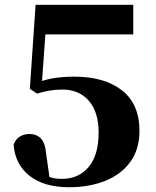

<svg xmlns="http://www.w3.org/2000/svg" viewBox="-20 -767 653 804"><path d="M269 17Q164 17 103.5 -31Q43 -79 37 -161Q45 -184 63 -195Q81 -206 102 -206Q133 -206 151 -187.5Q169 -169 173 -125L187 -26Q192 -24 196 -23Q213 -18 240 -18Q309 -18 351 -67.5Q393 -117 393 -212Q393 -298 352 -345Q311 -392 241 -392Q213 -392 187 -387.5Q161 -383 135 -375L105 -395L129 -747H538V-623H170L156 -428Q178 -435 200 -439Q243 -446 291 -446Q418 -446 491 -388.5Q564 -331 564 -219Q564 -142 526 -89.5Q488 -37 421.5 -10Q355 17 269 17Z"/></svg>

Font: Early Summer Mincho Heavy
Style: Regular
Weight: 900
Designer: GuiWonder
Version: Version 1.002